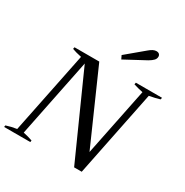

<svg xmlns="http://www.w3.org/2000/svg" viewBox="-214 -1122 1242 1290"><g transform="rotate(30 407.5 -476.5)"><path d="M439 -813 574 -926Q605 -953 629 -953Q644 -953 651.5 -945.5Q659 -938 659 -927Q659 -911 647.5 -898.5Q636 -886 612 -872L452 -786ZM-1 -13Q38 -26 80 -32L209 -666Q162 -676 136 -686L139 -700H331L578 -141L685 -667Q646 -675 612 -686L615 -700H818L815 -686Q779 -675 734 -667L599 0H540L253 -640L130 -33Q172 -24 202 -13L200 0H-3Z"/></g></svg>

Font: Trirong Medium
Style: Italic
Weight: 500
Italic angle: -12°
Designer: Katatrad Team
Foundry: CadsonDemak
Version: Version 1.001